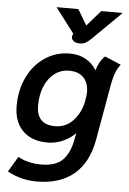

<svg xmlns="http://www.w3.org/2000/svg" viewBox="-62 -789 709 1053"><g transform="rotate(5 292.0 -263.0)"><path d="M19 177 69 92Q123 123 197 123Q277 123 315.5 83.5Q354 44 367 -30L374 -65Q344 -35 304 -17.5Q264 0 220 0Q134 0 84.5 -49Q35 -98 35 -186Q35 -274 69.5 -345Q104 -416 165 -456.5Q226 -497 301 -497Q398 -497 449 -418Q462 -467 495 -498L584 -460Q567 -438 557.5 -414Q548 -390 541 -354L485 -37Q462 89 384.5 153.5Q307 218 180 218Q94 218 19 177ZM406 -240 409 -258Q413 -275 413 -295Q413 -344 385.5 -373.5Q358 -403 306 -403Q261 -403 226 -377Q191 -351 171.5 -304.5Q152 -258 152 -198Q152 -93 254 -93Q314 -93 354 -136.5Q394 -180 406 -240ZM304 -589Q304 -595 307 -601L310 -607L206 -744H326L377 -658L452 -744H570L412 -588Q394 -571 381.5 -564Q369 -557 350 -557Q327 -557 315.5 -566.5Q304 -576 304 -589Z"/></g></svg>

Font: Niramit SemiBold
Style: Italic
Weight: 600
Italic angle: -10°
Designer: Katatrad Aksorn Co.,Ltd.
Foundry: Cadson Demak Co.,Ltd.
Version: Version 1.001; ttfautohint (v1.6)